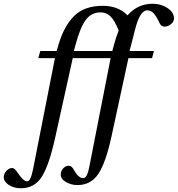

<svg xmlns="http://www.w3.org/2000/svg" viewBox="-92 -762 948 1024"><path d="M-72 184Q-72 165 -58 149.5Q-44 134 -27 134Q-15 134 0 156Q32 205 53 205Q72 205 85 137L201 -452H112L123 -490H210L221 -527Q250 -624 304 -677.5Q358 -731 457 -731Q539 -731 588 -680Q642 -742 722 -742Q767 -742 801.5 -719Q836 -696 836 -664Q836 -646 819.5 -633Q803 -620 787 -620Q768 -620 760 -637Q743 -674 728 -690.5Q713 -707 693 -707Q654 -707 628 -603L599 -490H729L719 -452H593L503 -36Q472 107 432 166Q392 225 321 225Q288 225 260 209Q232 193 232 169Q232 150 245 136Q258 122 275 122Q290 122 302 144Q326 188 352 188Q373 188 384 129L498 -452H296L203 -31Q170 119 131 180.5Q92 242 19 242Q-17 242 -44 225Q-71 208 -72 184ZM302 -490H507L517 -527Q527 -564 541 -599Q521 -650 499 -673Q477 -696 444 -696Q394 -696 364 -654Q334 -612 309 -516Z"/></svg>

Font: Heuristica
Style: Italic
Weight: 400
Italic angle: -13°
Version: Version 1.0.2